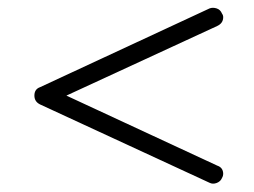

<svg xmlns="http://www.w3.org/2000/svg" viewBox="-20 -442 634 480"><path d="M504 15 80 -181Q66 -188 66 -203Q66 -219 80 -224L504 -421Q512 -424 521.5 -421Q531 -418 535 -408Q538 -404 538 -399Q538 -384 523 -377L146 -203L523 -28Q538 -23 538 -7Q538 -2 535 3Q531 12 521.5 15.5Q512 19 504 15Z"/></svg>

Font: Kurewa Gothic CJK TC Regular
Style: Regular
Weight: 400
Designer: Max Yao
Foundry: Max-Everyday
Version: Version 1.071; ttfautohint (v1.8.3)